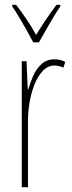

<svg xmlns="http://www.w3.org/2000/svg" viewBox="-20 -876 302 803"><path d="M208 -628Q218 -628 230.5 -625.5Q243 -623 253 -617L245 -593Q239 -596 229 -599Q219 -602 208 -602Q181 -602 160 -580.5Q139 -559 125 -524.5Q111 -490 104 -449.5Q97 -409 97 -370V-93H71V-620H91L96 -502H98Q106 -529 118.5 -558Q131 -587 153 -607.5Q175 -628 208 -628ZM119 -699Q106 -724 89.5 -753Q73 -782 57.5 -808Q42 -834 31 -849V-856H47Q67 -831 90 -797Q113 -763 131 -730Q151 -763 171 -792.5Q191 -822 216 -856H232V-849Q210 -817 186.5 -775.5Q163 -734 143 -699Z"/></svg>

Font: Noto Sans Kannada UI ExtraCondensed Thin
Style: Regular
Weight: 100
Width: 2
Designer: Jelle Bosma - Monotype Design Team
Foundry: Monotype Imaging Inc.
Version: Version 2.005; ttfautohint (v1.8.4.7-5d5b)